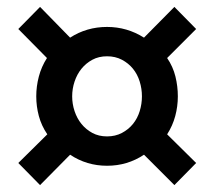

<svg xmlns="http://www.w3.org/2000/svg" viewBox="-20 -609 621 556"><path d="M290 -214Q314 -214 333 -224Q352 -234 365 -250Q378 -266 384.5 -287Q391 -308 391 -330Q391 -352 384.5 -373Q378 -394 365 -410Q352 -426 333 -436Q314 -446 290 -446Q266 -446 247.5 -436Q229 -426 216 -410Q203 -394 196 -373Q189 -352 189 -330Q189 -308 196 -287Q203 -266 216 -250Q229 -234 247.5 -224Q266 -214 290 -214ZM117 -220Q100 -245 92.5 -273Q85 -301 85 -330Q85 -359 92.5 -387.5Q100 -416 116 -441L33 -525L96 -589L183 -500Q231 -531 290 -531Q348 -531 397 -500L485 -589L548 -525L464 -441Q481 -416 488 -387.5Q495 -359 495 -330Q495 -301 487.5 -273Q480 -245 464 -220L548 -137L485 -73L397 -161Q349 -129 290 -129Q231 -129 183 -161L96 -73L33 -137Z"/></svg>

Font: Codetta
Style: Bold
Weight: 700
Designer: Ulrich Proeller
Foundry: PROSA GmbH
Version: Version 2.00;September 29, 2018;FontCreator 11.5.0.2427 64-b